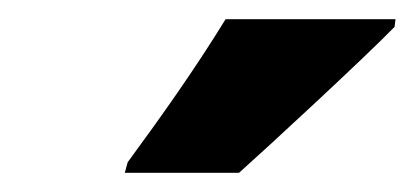

<svg xmlns="http://www.w3.org/2000/svg" viewBox="-20 -786 432 200"><path d="M113 -617 110 -606H229C256 -630 361 -727 391 -758L392 -766H215C183 -714 149 -666 113 -617Z"/></svg>

Font: Noto Sans ExtraCondensed Black
Style: Italic
Weight: 900
Width: 2
Italic angle: -12°
Designer: Monotype Design Team
Foundry: Monotype Imaging Inc.
Version: Version 2.013